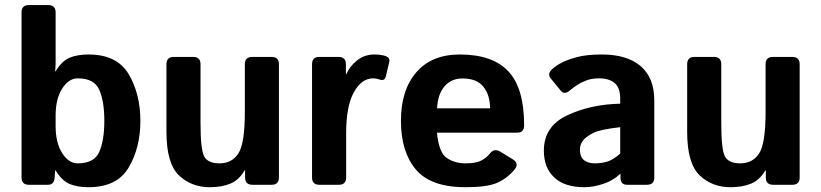

<svg xmlns="http://www.w3.org/2000/svg" viewBox="-20 -741 3293 770"><path d="M95.7 0Q66.4 0 66.4 -29.3V-691.4Q66.4 -720.7 95.7 -720.7H173.8Q203.1 -720.7 203.1 -691.4V-494.1Q203.1 -474.6 201.2 -455.1H203.1Q228.5 -497.1 259.8 -509.8Q291 -522.5 335 -522.5Q449.7 -522.5 496.3 -443.1Q543 -363.8 543 -256.3Q543 -148.9 496.3 -69.6Q449.7 9.8 335 9.8Q291 9.8 259.8 -2.9Q228.5 -15.6 203.1 -57.6H201.2L199.2 -29.3Q197.3 0 172.9 0ZM203.1 -234.4Q203.1 -168.5 229.2 -127.2Q255.4 -85.9 292 -85.9Q357.9 -85.9 378.2 -132.1Q398.4 -178.2 398.4 -256.3Q398.4 -334.5 378.2 -380.6Q357.9 -426.8 292 -426.8Q255.4 -426.8 229.2 -385.5Q203.1 -344.2 203.1 -278.3Z M647.5 -212.9V-483.4Q647.5 -512.7 676.8 -512.7H754.9Q784.2 -512.7 784.2 -483.4V-248Q784.2 -141.6 798.8 -113.8Q813.5 -85.9 860.4 -85.9Q910.2 -85.9 936 -125.7Q961.9 -165.5 961.9 -291V-483.4Q961.9 -512.7 991.2 -512.7H1069.3Q1098.6 -512.7 1098.6 -483.4V-29.3Q1098.6 0 1069.3 0H992.2Q962.9 0 962.9 -29.3V-57.6H960.9Q938.5 -19 903.8 -4.6Q869.1 9.8 821.8 9.8Q747.1 9.8 697.3 -38.1Q647.5 -85.9 647.5 -212.9Z M1260.7 0Q1231.4 0 1231.4 -29.3V-483.4Q1231.4 -512.7 1260.7 -512.7H1337.9Q1367.2 -512.7 1367.2 -483.4V-443.4H1369.1Q1381.8 -474.6 1411.6 -498.5Q1441.4 -522.5 1481.9 -522.5Q1509.8 -522.5 1527.8 -515.6Q1544.9 -509.3 1541 -492.2L1527.3 -434.1Q1522.9 -414.6 1501 -422.4Q1488.3 -426.8 1476.6 -426.8Q1429.7 -426.8 1398.9 -370.6Q1368.2 -314.5 1368.2 -207V-29.3Q1368.2 0 1338.9 0Z M1587.9 -256.3Q1587.9 -379.9 1649.7 -451.2Q1711.4 -522.5 1824.2 -522.5Q1955.1 -522.5 2018.6 -455.1Q2082 -387.7 2082 -238.3Q2082 -209 2054.7 -209H1732.4Q1740.2 -127.9 1772.5 -106.9Q1804.7 -85.9 1847.2 -85.9Q1887.7 -85.9 1909.2 -96.7Q1930.7 -107.4 1945.3 -126Q1961.9 -147.5 1986.3 -132.8L2035.2 -103Q2064 -85.4 2043.5 -61Q2013.7 -25.4 1973.6 -7.8Q1933.6 9.8 1847.2 9.8Q1707 9.8 1647.5 -61.5Q1587.9 -132.8 1587.9 -256.3ZM1732.9 -306.6H1945.3Q1945.3 -359.4 1918.9 -392.8Q1892.6 -426.3 1835 -426.3Q1789.1 -426.3 1762.2 -394.3Q1735.4 -362.3 1732.9 -306.6Z M2161.1 -136.7Q2161.1 -234.4 2254.4 -278.3Q2347.7 -322.3 2467.3 -325.2V-344.7Q2467.3 -389.6 2444.8 -408.2Q2422.4 -426.8 2382.3 -426.8Q2354 -426.8 2332.3 -418.7Q2310.5 -410.6 2294.7 -400.1Q2278.8 -389.6 2266.1 -378.9Q2243.7 -359.4 2229 -377L2188.5 -426.8Q2173.3 -445.3 2195.8 -464.8Q2212.9 -480 2235.6 -491.2Q2258.3 -502.4 2295.9 -512.5Q2333.5 -522.5 2393.6 -522.5Q2495.1 -522.5 2549.6 -475.6Q2604 -428.7 2604 -337.4V-29.3Q2604 0 2574.7 0H2494.6Q2468.3 0 2468.3 -29.3V-43.9H2467.3Q2438.5 -16.1 2398.2 -3.2Q2357.9 9.8 2324.2 9.8Q2244.1 9.8 2202.6 -29.5Q2161.1 -68.8 2161.1 -136.7ZM2305.7 -139.6Q2305.7 -122.6 2312.5 -110.1Q2319.3 -97.7 2334 -91.8Q2348.6 -85.9 2366.7 -85.9Q2391.6 -85.9 2415 -92.8Q2438.5 -99.6 2467.3 -125V-231Q2385.3 -221.7 2357.4 -207Q2329.6 -192.4 2317.6 -176.8Q2305.7 -161.1 2305.7 -139.6Z M2735.8 -212.9V-483.4Q2735.8 -512.7 2765.1 -512.7H2843.3Q2872.6 -512.7 2872.6 -483.4V-248Q2872.6 -141.6 2887.2 -113.8Q2901.9 -85.9 2948.7 -85.9Q2998.5 -85.9 3024.4 -125.7Q3050.3 -165.5 3050.3 -291V-483.4Q3050.3 -512.7 3079.6 -512.7H3157.7Q3187 -512.7 3187 -483.4V-29.3Q3187 0 3157.7 0H3080.6Q3051.3 0 3051.3 -29.3V-57.6H3049.3Q3026.9 -19 2992.2 -4.6Q2957.5 9.8 2910.2 9.8Q2835.4 9.8 2785.6 -38.1Q2735.8 -85.9 2735.8 -212.9Z"/></svg>

Font: Istok
Style: Bold
Weight: 700
Designer: Andrey V. Panov
Foundry: Andrey V. Panov
Version: Version 1.0.1